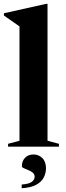

<svg xmlns="http://www.w3.org/2000/svg" viewBox="-24 -764 344 1000"><path d="M223.5 -31 283 -15V0H18V-15L77.5 -31V-626.5Q68 -633.5 46.8 -648Q25.5 -662.5 -3.5 -683V-695L216.5 -744H223.5ZM89 197Q126.5 194.5 141.5 183.2Q156.5 172 156.5 157Q156.5 143.5 146.5 135.2Q136.5 127 123.2 121.8Q110 116.5 100 112Q90 107.5 90 101.5Q90 74.5 106.8 57.5Q123.5 40.5 150.5 40.5Q177.5 40.5 196.5 59.2Q215.5 78 215.5 113Q215.5 137 204.2 159.8Q193 182.5 165.2 198Q137.5 213.5 89 216.5Z"/></svg>

Font: Newsreader Display SemiBold
Style: Regular
Weight: 600
Designer: Hugues Gentile
Foundry: Production Type
Version: Version 1.001